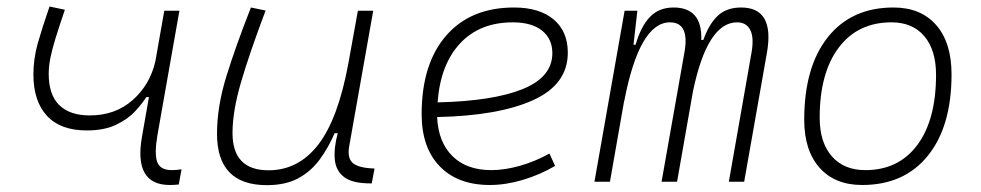

<svg xmlns="http://www.w3.org/2000/svg" viewBox="-20 -550 2970 581"><path d="M242.2 -155.3Q163.1 -155.3 122.1 -199.5Q81.1 -243.7 81.1 -324.7Q81.1 -372.1 94.2 -418.7Q107.4 -465.3 129.9 -530.3L176.3 -520.5Q158.7 -468.8 147.9 -433.8Q137.2 -398.9 132.3 -374Q127.4 -349.1 127.4 -326.2Q127.4 -263.2 159.4 -231.9Q191.4 -200.7 251.5 -200.7Q329.1 -200.7 381.6 -247.3Q434.1 -293.9 450.2 -364.7L477.1 -517.6H522.9L456.5 -141.6Q446.8 -85.4 455.6 -60.3Q464.4 -35.2 500 -35.2Q512.2 -35.2 529.3 -37.6L521 8.3Q507.3 9.8 493.7 9.8Q383.8 9.8 409.7 -136.7L430.7 -256.3H422.9Q411.6 -238.3 389.9 -214.4Q368.2 -190.4 332.3 -172.9Q296.4 -155.3 242.2 -155.3Z M787.6 10.3Q636.7 10.3 636.7 -145Q636.7 -227.1 664.6 -317.6Q692.4 -408.2 739.3 -527.3L783.7 -518.1Q734.9 -388.7 709.2 -300.8Q683.6 -212.9 683.6 -147.5Q683.6 -34.7 792.5 -34.7Q883.3 -34.7 943.4 -112.8Q1003.4 -190.9 1034.2 -358.4L1063 -517.6H1109.4L1036.6 -106.9Q1030.8 -73.2 1046.1 -58.1Q1061.5 -43 1104.5 -40.5L1113.3 -40L1105 4.9H1099.6Q1046.9 4.9 1021.7 -13.9Q996.6 -32.7 993.2 -66.7Q989.7 -100.6 1002 -147H992.7Q973.6 -103 947.5 -67.4Q921.4 -31.7 882.8 -10.7Q844.2 10.3 787.6 10.3Z M1466.8 -35.2Q1507.3 -35.2 1553.5 -48.3Q1599.6 -61.5 1642.6 -85.4L1659.7 -47.9Q1613.8 -21 1562 -5.6Q1510.3 9.8 1462.4 9.8Q1365.2 9.8 1310.5 -46.9Q1255.9 -103.5 1255.9 -204.6Q1255.9 -356.4 1329.8 -441.9Q1403.8 -527.3 1535.6 -527.3Q1612.3 -527.3 1655.3 -491.2Q1698.2 -455.1 1698.2 -390.6Q1698.2 -294.9 1594 -247.3Q1489.7 -199.7 1302.7 -195.8Q1306.2 -120.1 1349.1 -77.6Q1392.1 -35.2 1466.8 -35.2ZM1304.2 -240.2Q1472.2 -244.1 1561.8 -280.5Q1651.4 -316.9 1651.4 -389.2Q1651.4 -432.6 1620.1 -457.5Q1588.9 -482.4 1531.7 -482.4Q1431.6 -482.4 1372.1 -418.5Q1312.5 -354.5 1304.2 -240.2Z M1908.7 -517.6 1897 -414.6H1903.3Q1919.4 -470.2 1946.8 -498.8Q1974.1 -527.3 2018.1 -527.3Q2105.5 -527.3 2102.1 -429.2H2108.4Q2125.5 -477.5 2152.1 -502.4Q2178.7 -527.3 2222.7 -527.3Q2324.7 -527.3 2300.8 -390.6L2231.9 0H2185.5L2253.9 -389.6Q2262.2 -435.5 2250.5 -459Q2238.8 -482.4 2210.4 -482.4Q2120.6 -482.4 2077.1 -274.4L2028.8 0H1981.9L2050.8 -389.6Q2067.9 -482.4 2007.3 -482.4Q1914.6 -482.4 1868.7 -242.7V-244.6L1825.7 0H1778.8L1870.1 -517.6Z M2588.9 9.8Q2506.3 9.8 2460 -42.5Q2413.6 -94.7 2413.6 -187.5Q2413.6 -347.7 2485.1 -437.5Q2556.6 -527.3 2683.6 -527.3Q2766.6 -527.3 2813 -474.1Q2859.4 -420.9 2859.4 -325.2Q2859.4 -167.5 2787.8 -78.9Q2716.3 9.8 2588.9 9.8ZM2598.6 -35.2Q2699.2 -35.2 2755.9 -111.3Q2812.5 -187.5 2812.5 -323.7Q2812.5 -398.4 2777.1 -440.4Q2741.7 -482.4 2677.7 -482.4Q2575.7 -482.4 2518.1 -406Q2460.4 -329.6 2460.4 -193.8Q2460.4 -119.1 2497.1 -77.1Q2533.7 -35.2 2598.6 -35.2Z"/></svg>

Font: Cascadia Mono PL ExtraLight
Style: Italic
Weight: 200
Italic angle: -10°
Monospace: yes
Designer: Aaron Bell
Foundry: Saja Typeworks
Version: Version 2404.023; ttfautohint (v1.8.4)